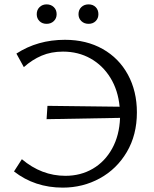

<svg xmlns="http://www.w3.org/2000/svg" viewBox="-20 -849 702 878"><path d="M44 -65 80 -121Q170 -45 279 -45Q349 -45 404.5 -77.5Q460 -110 493 -170Q526 -230 529 -310L193 -304L197 -365L527 -361Q520 -436 485 -493Q450 -550 394 -581.5Q338 -613 268 -613Q214 -613 170.5 -594.5Q127 -576 89 -542L55 -604Q152 -667 277 -667Q375 -667 449.5 -625Q524 -583 565 -507.5Q606 -432 606 -335Q606 -232 560 -154Q514 -76 436.5 -33.5Q359 9 267 9Q139 9 44 -65ZM193 -829Q213 -829 226 -816.5Q239 -804 239 -784Q239 -765 226 -752.5Q213 -740 193 -740Q173 -740 160.5 -752.5Q148 -765 148 -784Q148 -804 161 -816.5Q174 -829 193 -829ZM385 -829Q405 -829 417.5 -816.5Q430 -804 430 -784Q430 -765 417.5 -752.5Q405 -740 385 -740Q365 -740 352 -752.5Q339 -765 339 -784Q339 -804 352 -816.5Q365 -829 385 -829Z"/></svg>

Font: QiushuiShotai Bright
Style: Regular
Weight: 400
Designer: Christian Thalmann (Catharsis Fonts)
Version: Version 1.250;